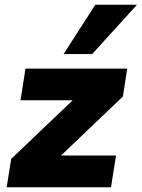

<svg xmlns="http://www.w3.org/2000/svg" viewBox="-20 -786 595 806"><path d="M8 0 27 -119 326 -404 324 -365H66L87 -498H514L496 -381L191 -90L193 -133H467L446 0ZM247 -559 380 -766H555L367 -559Z"/></svg>

Font: Nunito Sans 10pt Black
Style: Italic
Weight: 900
Italic angle: -9°
Designer: Vernon Adams
Foundry: Vernon Adams
Version: Version 3.101;gftools[0.9.27]